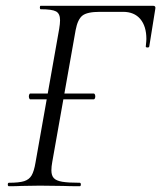

<svg xmlns="http://www.w3.org/2000/svg" viewBox="-20 -645 558 665"><path d="M80 -311Q80 -315 81.5 -318Q83 -321 84 -321H305Q307 -321 308.5 -318Q310 -315 310 -311Q310 -307 308.5 -304Q307 -301 305 -301H84Q83 -301 81.5 -304Q80 -307 80 -311ZM11 -12Q46 -12 63.5 -17.5Q81 -23 89.5 -37.5Q98 -52 103 -82L185 -545Q188 -563 188 -575Q188 -598 174 -605.5Q160 -613 121 -613Q118 -613 118 -619Q118 -625 121 -625H510Q520 -625 518 -615L497 -484Q496 -480 490 -480.5Q484 -481 485 -485Q487 -503 487 -510Q487 -554 466 -579Q445 -604 406 -604H326Q282 -604 265.5 -591Q249 -578 242 -541L161 -84Q158 -68 158 -55Q158 -37 166.5 -28Q175 -19 195.5 -15.5Q216 -12 256 -12Q260 -12 260 -6Q260 0 256 0Q219 0 199 -1L118 -2L54 -1Q38 0 11 0Q7 0 7 -6Q7 -12 11 -12Z"/></svg>

Font: Cormorant Infant
Style: Italic
Weight: 400
Italic angle: -10°
Designer: Christian Thalmann (Catharsis Fonts)
Foundry: Catharsis Fonts
Version: Version 4.000